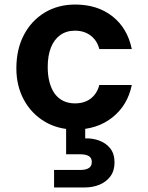

<svg xmlns="http://www.w3.org/2000/svg" viewBox="-20 -558 653 845"><path d="M311 12Q235 12 176.5 -23Q118 -58 85 -119Q52 -180 52 -257Q52 -341 85 -404Q118 -467 176.5 -502.5Q235 -538 311 -538Q409 -538 475 -486Q541 -434 560 -342H417Q408 -379 379.5 -401Q351 -423 310 -423Q272 -423 245 -403.5Q218 -384 204 -348.5Q190 -313 190 -263Q190 -226 198 -196Q206 -166 221 -145.5Q236 -125 258.5 -114Q281 -103 310 -103Q338 -103 359.5 -112.5Q381 -122 396 -140.5Q411 -159 417 -184H560Q542 -95 475 -41.5Q408 12 311 12ZM218 267V190H333Q358 190 371 181.5Q384 173 384 155Q384 137 371 129Q358 121 333 121H271V-4H355V51Q388 50 417.5 61Q447 72 465.5 95.5Q484 119 484 157Q484 194 465.5 218.5Q447 243 417.5 255Q388 267 353 267Z"/></svg>

Font: DM Sans 9pt
Style: Bold
Weight: 700
Version: Version 4.004;gftools[0.9.30]